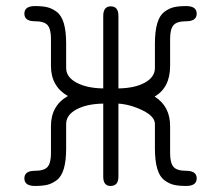

<svg xmlns="http://www.w3.org/2000/svg" viewBox="-20 -615 739 642"><path d="M325.2 -319.3V-561.5Q325.2 -593.8 350.6 -593.8Q376 -593.8 376 -561.5V-319.3Q431.6 -320.3 464.8 -338.9Q498 -357.4 498 -387.7V-468.8Q498 -510.7 505.9 -537.1Q513.7 -563.5 529.3 -575.2Q544.9 -586.9 561 -590.8Q577.1 -594.7 602.5 -594.7Q637.7 -594.7 637.7 -569.3Q637.7 -543.9 602.5 -543.9Q571.3 -543.9 560.1 -530.8Q548.8 -517.6 548.8 -485.4V-394.5Q548.8 -322.3 497.1 -292Q548.8 -259.8 548.8 -193.4V-102.5Q548.8 -70.3 560.1 -57.1Q571.3 -43.9 602.5 -43.9Q637.7 -43.9 637.7 -18.6Q637.7 6.8 602.5 6.8Q577.1 6.8 561 2.9Q544.9 -1 529.3 -12.7Q513.7 -24.4 505.9 -50.8Q498 -77.1 498 -119.1V-200.2Q498 -225.6 457.5 -245.6Q417 -265.6 376 -268.6V-24.4Q376 6.8 349.6 6.8Q325.2 6.8 325.2 -24.4V-268.6Q269.5 -267.6 235.4 -249Q201.2 -230.5 201.2 -200.2V-119.1Q201.2 -77.1 193.4 -50.8Q185.5 -24.4 169.9 -12.7Q154.3 -1 138.2 2.9Q122.1 6.8 96.7 6.8Q61.5 6.8 61.5 -18.6Q61.5 -43.9 96.7 -43.9Q127.9 -43.9 139.2 -57.1Q150.4 -70.3 150.4 -102.5V-193.4Q150.4 -261.7 207 -293.9Q150.4 -326.2 150.4 -394.5V-485.4Q150.4 -517.6 139.2 -530.8Q127.9 -543.9 96.7 -543.9Q61.5 -543.9 61.5 -569.3Q61.5 -594.7 96.7 -594.7Q122.1 -594.7 138.2 -590.8Q154.3 -586.9 169.9 -575.2Q185.5 -563.5 193.4 -537.1Q201.2 -510.7 201.2 -468.8V-387.7Q201.2 -357.4 235.4 -338.9Q269.5 -320.3 325.2 -319.3Z"/></svg>

Font: Jura
Style: Book
Weight: 400
Version: Version 2.3